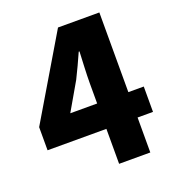

<svg xmlns="http://www.w3.org/2000/svg" viewBox="-135 -852 878 960"><g transform="rotate(-20 304.5 -372.5)"><path d="M335 0H501V-186H583V-321H501V-745H281L22 -309V-186H335ZM335 -321H192L277 -468C298 -510 318 -553 337 -596H341C339 -548 335 -477 335 -430Z"/></g></svg>

Font: Noto Sans CJK HK Black
Style: Regular
Weight: 900
Designer: Ryoko NISHIZUKA 西塚涼子 (kana, bopomofo & ideographs); Paul D. Hunt (Latin, Greek & Cyrillic); Sandoll Communications 산돌커뮤니
Foundry: Adobe
Version: Version 2.004;hotconv 1.0.118;makeotfexe 2.5.65603